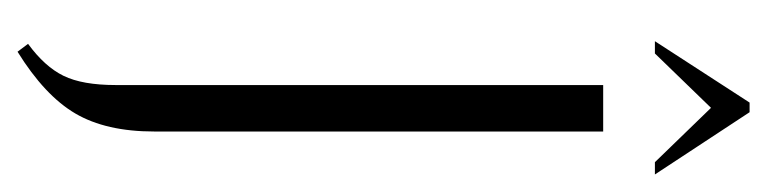

<svg xmlns="http://www.w3.org/2000/svg" viewBox="-348 -354 875 219"><g transform="rotate(90 89.5 -244.5)"><path d="M130 17Q130 72 109.5 107Q89 142 39 173L30 161Q56 142 66.5 120.5Q77 99 77 61V-495H130ZM97 -662H108L179 -554H165L103 -618L41 -554H27Z"/></g></svg>

Font: Moniqa Cond Heading
Style: Regular
Weight: 400
Width: 3
Designer: Rajesh Rajput
Foundry: Rajesh Rajput
Version: Version 1.000